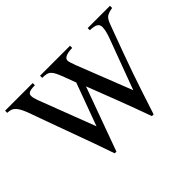

<svg xmlns="http://www.w3.org/2000/svg" viewBox="-128 -925 1200 1200"><g transform="rotate(-45 472.0 -325.5)"><path d="M932 -662H735V-643C786 -642 805 -629 805 -602C805 -581 799 -556 788 -525L662 -186L519 -550C510 -574 502 -597 502 -608C502 -629 529 -642 579 -643V-662H314V-643C371 -642 383 -635 416 -547L444 -472L340 -189L196 -565C189 -584 185 -600 185 -612C185 -633 198 -642 249 -643V-662H5V-643C56 -642 76 -618 109 -523C168 -355 240 -169 301 11H316L470 -412C522 -279 579 -131 630 11H645C730 -250 740 -279 849 -573C868 -625 879 -633 932 -643Z"/></g></svg>

Font: XITS
Style: Regular
Weight: 400
Designer: MicroPress Inc., with final additions and corrections provided by Coen Hoffman, Elsevier (retired)
Version: Version 1.302